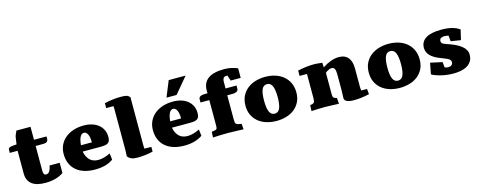

<svg xmlns="http://www.w3.org/2000/svg" viewBox="-32 -1416 5269 2112"><g transform="rotate(-15 2603.0 -359.5)"><path d="M295.4 10.7Q247.6 10.7 209.2 1.5Q170.9 -7.8 144.3 -27.6Q117.7 -47.4 103.3 -78.1Q88.9 -108.9 88.9 -151.9V-409.7H0V-444.8Q0 -458 9.5 -464.8Q19 -471.7 33.4 -474.9Q47.9 -478 64.7 -478.5Q81.5 -479 95.7 -480L106.9 -555.2Q107.9 -562 109.6 -569.8Q111.3 -577.6 115.2 -585.9L133.3 -627.9H294.4V-480H437V-453.6Q437 -437.5 430.7 -428.5Q424.3 -419.4 414.1 -415.3Q403.8 -411.1 390.9 -410.4Q377.9 -409.7 364.3 -409.7H294.4V-125Q294.4 -77.1 325.7 -77.1Q338.9 -77.1 348.4 -83.3Q357.9 -89.4 364.5 -98.9Q371.1 -108.4 375 -119.1Q378.9 -129.9 381.3 -139.6L387.2 -162.6H502V-45.9Q420.4 10.7 295.4 10.7Z M901.9 -288.1V-296.9Q901.9 -321.8 897.9 -343Q894 -364.3 886.7 -379.6Q879.4 -395 868.4 -403.8Q857.4 -412.6 843.8 -412.6Q789.6 -412.6 777.8 -288.1ZM922.9 -82.5Q983.9 -82.5 1059.6 -119.6L1068.4 -46.4Q988.3 10.7 861.3 10.7Q793.9 10.7 740 -6.1Q686 -22.9 647.9 -55.4Q609.9 -87.9 589.4 -135.3Q568.8 -182.6 568.8 -243.7Q568.8 -297.9 589.8 -343.3Q610.8 -388.7 649.4 -421.4Q688 -454.1 742.2 -472.4Q796.4 -490.7 863.3 -490.7Q913.6 -490.7 955.6 -477.5Q997.6 -464.4 1028.1 -439.9Q1058.6 -415.5 1075.7 -380.1Q1092.8 -344.7 1092.8 -300.3Q1092.8 -273.9 1086.7 -257.3Q1080.6 -240.7 1066.9 -231.4Q1053.2 -222.2 1032 -219Q1010.7 -215.8 980 -215.8H778.3Q789.6 -154.3 825.2 -118.4Q860.8 -82.5 922.9 -82.5Z M1151.9 -667Q1246.6 -689.5 1337.9 -689.5Q1359.9 -689.5 1375.2 -688.2Q1390.6 -687 1402.1 -683.8Q1413.6 -680.7 1422.6 -674.3Q1431.6 -668 1440.4 -657.7V-110.8Q1440.4 -81.1 1443.4 -70.8H1521V-16.6Q1432.1 4.4 1343.8 4.4Q1302.2 4.4 1276.4 -6.1Q1250.5 -16.6 1233.9 -40V-52.7Q1234.9 -72.3 1235.6 -93.5Q1236.3 -114.7 1236.3 -138.2V-573.7Q1236.3 -585 1235.8 -594.5Q1235.4 -604 1234.4 -611.3H1151.9Z M1822.3 -550.3 1895.5 -730.5H2088.4L1937 -550.3ZM1918 -288.1V-296.9Q1918 -321.8 1914.1 -343Q1910.2 -364.3 1902.8 -379.6Q1895.5 -395 1884.5 -403.8Q1873.5 -412.6 1859.9 -412.6Q1805.7 -412.6 1793.9 -288.1ZM1939 -82.5Q2000 -82.5 2075.7 -119.6L2084.5 -46.4Q2004.4 10.7 1877.4 10.7Q1810.1 10.7 1756.1 -6.1Q1702.1 -22.9 1664.1 -55.4Q1626 -87.9 1605.5 -135.3Q1585 -182.6 1585 -243.7Q1585 -297.9 1606 -343.3Q1627 -388.7 1665.5 -421.4Q1704.1 -454.1 1758.3 -472.4Q1812.5 -490.7 1879.4 -490.7Q1929.7 -490.7 1971.7 -477.5Q2013.7 -464.4 2044.2 -439.9Q2074.7 -415.5 2091.8 -380.1Q2108.9 -344.7 2108.9 -300.3Q2108.9 -273.9 2102.8 -257.3Q2096.7 -240.7 2083 -231.4Q2069.3 -222.2 2048.1 -219Q2026.9 -215.8 1996.1 -215.8H1794.4Q1805.7 -154.3 1841.3 -118.4Q1877 -82.5 1939 -82.5Z M2368.7 0Q2332 0 2291.3 1.5Q2250.5 2.9 2203.1 5.4L2206.1 -59.1L2217.8 -60.5Q2234.9 -62.5 2245.1 -65.2Q2255.4 -67.9 2261 -73Q2266.6 -78.1 2268.3 -86.7Q2270 -95.2 2270 -109.4V-402.3H2169.9V-438.5Q2169.9 -452.6 2177 -460.9Q2184.1 -469.2 2194.6 -473.4Q2205.1 -477.5 2217.8 -478.8Q2230.5 -480 2241.7 -480H2270V-511.2Q2270 -689.5 2515.1 -689.5Q2556.6 -689.5 2594.2 -681.4Q2631.8 -673.3 2667 -658.7V-549.3H2552.7Q2550.3 -558.1 2547.9 -565.4Q2545.4 -572.8 2543.5 -578.6L2537.1 -597.7Q2532.7 -610.8 2532.7 -612.3Q2520.5 -612.3 2510.5 -611.1Q2500.5 -609.9 2493.2 -604.2Q2485.8 -598.6 2481.4 -587.4Q2477.1 -576.2 2476.1 -556.6V-480H2600.6V-444.3Q2600.6 -421.9 2582 -412.1Q2563.5 -402.3 2534.2 -402.3H2474.6V-126.5Q2474.6 -106 2476.6 -94.2Q2478.5 -82.5 2485.8 -75.7Q2493.2 -68.8 2507.3 -65.4Q2521.5 -62 2545.9 -58.6L2551.3 5.4L2471.7 2.4Q2436.5 1.5 2411.1 1Q2385.7 0.5 2368.7 0Z M3217.3 -238.3Q3217.3 -172.9 3192.6 -126Q3168 -79.1 3127.7 -48.6Q3087.4 -18.1 3035.2 -3.7Q2982.9 10.7 2928.2 10.7Q2864.3 10.7 2810.8 -6.6Q2757.3 -23.9 2719 -56.2Q2680.7 -88.4 2659.4 -134.5Q2638.2 -180.7 2638.2 -238.3Q2638.2 -304.2 2662.8 -351.8Q2687.5 -399.4 2728.3 -430.4Q2769 -461.4 2821 -476.1Q2873 -490.7 2928.2 -490.7Q2992.2 -490.7 3045.4 -473.1Q3098.6 -455.6 3136.7 -422.6Q3174.8 -389.6 3196 -343Q3217.3 -296.4 3217.3 -238.3ZM2850.1 -238.8Q2850.1 -153.8 2868.9 -112.8Q2887.7 -71.8 2927.7 -71.8Q2969.7 -71.8 2987.5 -114.5Q3005.4 -157.2 3005.4 -238.8Q3005.4 -325.7 2986.6 -366.9Q2967.8 -408.2 2927.7 -408.2Q2886.2 -408.2 2868.2 -366.7Q2850.1 -325.2 2850.1 -238.8Z M3298.3 -463.9Q3401.4 -485.4 3488.8 -485.4Q3501.5 -485.4 3523.2 -483.4Q3544.9 -481.4 3577.1 -477.5L3579.6 -424.8Q3627 -456.1 3675.3 -473.6Q3723.6 -491.2 3768.1 -491.2Q3803.2 -491.2 3829.6 -479.7Q3856 -468.3 3873.5 -446.8Q3891.1 -425.3 3899.7 -394.3Q3908.2 -363.3 3908.2 -324.2V-121.1Q3908.2 -89.4 3912.6 -71.8H3977.5L3983.9 -11.2Q3890.6 10.7 3811 10.7Q3700.7 10.7 3700.7 -41.5Q3700.7 -48.3 3701.2 -60.8Q3701.7 -73.2 3702.1 -86.9Q3702.6 -100.6 3703.1 -113.3Q3703.6 -126 3703.6 -133.8V-316.9Q3703.6 -394.5 3661.1 -394.5Q3627.9 -394.5 3586.9 -360.8V-113.8Q3586.9 -100.1 3589.1 -91.6Q3591.3 -83 3596.4 -77.4Q3601.6 -71.8 3610.4 -68.4Q3619.1 -64.9 3632.3 -62L3637.7 5.4Q3570.3 2.9 3530.5 1.5Q3490.7 0 3476.6 0Q3438 0 3400.4 1.5Q3362.8 2.9 3324.7 5.4L3327.6 -61.5Q3343.8 -64 3354.2 -66.9Q3364.7 -69.8 3371.1 -76.7Q3377.4 -83.5 3379.9 -95.7Q3382.3 -107.9 3382.3 -129.4V-402.3H3298.3Z M4621.6 -238.3Q4621.6 -172.9 4596.9 -126Q4572.3 -79.1 4532 -48.6Q4491.7 -18.1 4439.5 -3.7Q4387.2 10.7 4332.5 10.7Q4268.6 10.7 4215.1 -6.6Q4161.6 -23.9 4123.3 -56.2Q4085 -88.4 4063.7 -134.5Q4042.5 -180.7 4042.5 -238.3Q4042.5 -304.2 4067.1 -351.8Q4091.8 -399.4 4132.6 -430.4Q4173.3 -461.4 4225.3 -476.1Q4277.3 -490.7 4332.5 -490.7Q4396.5 -490.7 4449.7 -473.1Q4502.9 -455.6 4541 -422.6Q4579.1 -389.6 4600.3 -343Q4621.6 -296.4 4621.6 -238.3ZM4254.4 -238.8Q4254.4 -153.8 4273.2 -112.8Q4292 -71.8 4332 -71.8Q4374 -71.8 4391.8 -114.5Q4409.7 -157.2 4409.7 -238.8Q4409.7 -325.7 4390.9 -366.9Q4372.1 -408.2 4332 -408.2Q4290.5 -408.2 4272.5 -366.7Q4254.4 -325.2 4254.4 -238.8Z M4944.8 -412.6Q4922.4 -412.6 4908 -402.3Q4893.6 -392.1 4893.6 -371.6Q4893.6 -351.6 4907.5 -341.8Q4921.4 -332 4946.3 -324.2Q5057.1 -289.1 5111.6 -245.1Q5166 -201.2 5166 -145Q5166 -101.1 5147.5 -71.3Q5128.9 -41.5 5097.7 -23.2Q5066.4 -4.9 5025.9 2.9Q4985.4 10.7 4940.9 10.7Q4834.5 10.7 4738.8 -25.4Q4725.6 -30.3 4715.3 -35.2Q4705.1 -40 4698.2 -45.4L4722.2 -171.4L4857.4 -142.1L4863.3 -81.1Q4881.8 -71.3 4903.3 -71.3Q4926.8 -71.3 4941.7 -83.3Q4956.5 -95.2 4956.5 -115.7Q4956.5 -131.8 4946.3 -142.6Q4936 -153.3 4918.5 -162.1Q4900.9 -170.9 4877.9 -179Q4855 -187 4830.1 -197.8Q4799.8 -210.4 4775.4 -225.6Q4751 -240.7 4733.9 -258.8Q4716.8 -276.9 4707.8 -298.6Q4698.7 -320.3 4698.7 -346.2Q4698.7 -416.5 4757.6 -453.6Q4816.4 -490.7 4936 -490.7Q5070.3 -490.7 5141.6 -438L5114.7 -323.2L5002 -340.8L4995.6 -406.2Q4973.1 -412.6 4944.8 -412.6Z"/></g></svg>

Font: Tienne Black
Style: Regular
Weight: 900
Designer: vernon adams
Foundry: vernon adams
Version: Version 001.001